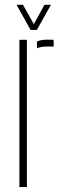

<svg xmlns="http://www.w3.org/2000/svg" viewBox="-20 -762 250 782"><path d="M59 0V-600H89.5V0ZM130.5 -565.5V-592.5Q145.5 -600.5 172 -600.5Q178.5 -600.5 185.5 -600.2Q192.5 -600 198.5 -600V-572.5H172Q146.5 -572.5 130.5 -565.5ZM104.5 -640 47.5 -742.5H73.5L118 -663.5L161 -742.5H187.5L130 -640Z"/></svg>

Font: Big Shoulders Stencil Display Thin ExtraLight
Style: Regular
Weight: 250
Version: Version 2.001